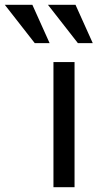

<svg xmlns="http://www.w3.org/2000/svg" viewBox="-152 -781 407 801"><path d="M71 0V-522H159V0ZM-7 -601H55L-17 -761H-132ZM173 -601H235L163 -761H48Z"/></svg>

Font: Rising Sun
Style: Regular
Weight: 400
Designer: Matt McInerney, Pablo Impallari, Rodrigo Fuenzalida (Raleway font), Stephen Hutchings (Greek), Cristiano Sobral (main ch
Foundry: The Rising Sun Project Authors
Version: Version 4.327; ttfautohint (v1.8.4.7-5d5b-dirty)